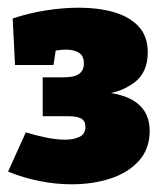

<svg xmlns="http://www.w3.org/2000/svg" viewBox="-20 -812 418 499"><path d="M166 -333Q125 -333 82.5 -341.5Q40 -350 1 -366L47 -468Q73 -460 100 -454.5Q127 -449 149 -449Q172 -449 187 -456.5Q202 -464 202 -482Q202 -498 191 -504Q180 -510 157 -510H91V-611H145Q173 -611 185.5 -620Q198 -629 198 -647Q198 -667 185 -675Q172 -683 152 -683Q141 -683 128 -681Q115 -679 103 -675L127 -696L119 -643H19L13 -764Q55 -778 99.5 -785Q144 -792 186 -792Q235 -792 275.5 -780.5Q316 -769 340 -743.5Q364 -718 364 -676Q364 -623 328.5 -597Q293 -571 246 -567L237 -574Q305 -569 337 -543.5Q369 -518 369 -472Q369 -425 341 -394Q313 -363 267 -348Q221 -333 166 -333Z"/></svg>

Font: Bitter Thin Black
Style: Regular
Weight: 900
Version: Version 3.020